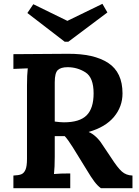

<svg xmlns="http://www.w3.org/2000/svg" viewBox="-20 -983 726 1003"><path d="M50 0ZM620 -495Q620 -426 575.5 -372.5Q531 -319 444 -294V-293Q462 -286 481 -268.5Q500 -251 513 -230L560 -160Q594 -107 616.5 -87Q639 -67 672 -66V0H507Q490 -12 473 -34.5Q456 -57 434 -94L360 -214Q335 -254 318 -272H266V-165Q266 -108 262 -74Q294 -77 347 -77V0H50V-66Q77 -67 91 -72.5Q105 -78 113 -96Q121 -114 121 -153V-536Q121 -592 125 -626L50 -623V-700L334 -702Q471 -703 545.5 -654Q620 -605 620 -495ZM266 -553V-348Q296 -344 314 -344Q396 -344 432.5 -380.5Q469 -417 469 -495Q469 -578 426.5 -605Q384 -632 333 -632Q298 -632 282 -617Q266 -602 266 -553ZM337 -765H318L123 -915L154 -961L332 -874L515 -963L541 -918Z"/></svg>

Font: Sumana
Style: Bold
Weight: 700
Designer: Cyreal, Alexei Vanyashin (Devanagari), Olga Karpushina (Latin)
Foundry: Cyreal
Version: Version 1.015;PS 001.015;hotconv 1.0.70;makeotf.lib2.5.58329